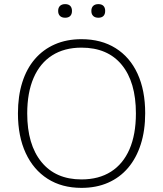

<svg xmlns="http://www.w3.org/2000/svg" viewBox="-20 -903 791 931"><path d="M375 8Q280 8 211 -36Q142 -80 104.5 -161Q67 -242 67 -353Q67 -437 88 -503.5Q109 -570 149 -616.5Q189 -663 246 -688Q303 -713 375 -713Q471 -713 540.5 -669.5Q610 -626 647 -545.5Q684 -465 684 -354Q684 -270 662.5 -203Q641 -136 601 -89Q561 -42 504 -17Q447 8 375 8ZM375 -33Q459 -33 518 -70.5Q577 -108 608 -179.5Q639 -251 639 -353Q639 -505 570.5 -588.5Q502 -672 375 -672Q292 -672 233 -634.5Q174 -597 143 -525.5Q112 -454 112 -353Q112 -202 181 -117.5Q250 -33 375 -33ZM457 -817Q441 -817 432 -825.5Q423 -834 423 -850Q423 -866 432 -874.5Q441 -883 457 -883Q473 -883 481.5 -874.5Q490 -866 490 -850Q490 -834 481.5 -825.5Q473 -817 457 -817ZM296 -817Q280 -817 271 -825.5Q262 -834 262 -850Q262 -866 271 -874.5Q280 -883 296 -883Q312 -883 320.5 -874.5Q329 -866 329 -850Q329 -834 320.5 -825.5Q312 -817 296 -817Z"/></svg>

Font: Nunito ExtraLight
Style: Regular
Weight: 200
Designer: Vernon Adams
Foundry: Vernon Adams
Version: Version 3.602;April 4, 2023;FontCreator 14.0.0.2856 64-bit